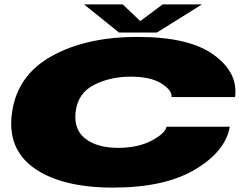

<svg xmlns="http://www.w3.org/2000/svg" viewBox="-20 -850 1124 874"><path d="M495 4Q730 4 868.2 -78.5Q1006.5 -161 1026 -273H738Q732.5 -243 670.5 -210Q608.5 -177 517.5 -177Q423.5 -177 369.5 -218Q315.5 -259 324 -339Q333.5 -425 407 -463Q480.5 -501 574.5 -501Q666.5 -501 715.5 -469.5Q764.5 -438 761 -408H1050Q1065 -519 953 -600.5Q841 -682 606 -682Q373 -682 216 -595Q59 -508 35 -339Q10.5 -173 135.8 -84.5Q261 4 495 4ZM521.5 -702H694.5L899.5 -830H720.5L618.5 -754L538.5 -830H362.5Z"/></svg>

Font: Anybody ExtraExpanded Black
Style: Italic
Weight: 900
Width: 8
Italic angle: -10°
Version: Version 1.113;gftools[0.9.25]